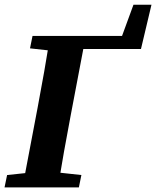

<svg xmlns="http://www.w3.org/2000/svg" viewBox="-42 -813 678 833"><path d="M236.7 -600.4H569.6L615.2 -792.6H537.1L466.7 -600.4L548.8 -657.1H248.1L236.7 -600.4ZM-22.3 0H300.2L311.1 -53.6L173.5 -68.6H130.1L-11.2 -53.6L-22.3 0ZM55.5 0H209.2C226 -103 244.7 -207 264.4 -310.7L330.2 -657.1H175.8C159.1 -554.1 141.1 -450.1 121.4 -347.1L55.5 0ZM88.2 -603.2 225 -588.2H240.6L253.7 -657.1H99.1L88.2 -603.2Z"/></svg>

Font: Source Serif 4 Variable
Style: Italic
Weight: 400
Italic angle: -12°
Designer: Frank Grießhammer
Foundry: Adobe Systems Incorporated
Version: Version 4.004;hotconv 1.0.116;makeotfexe 2.5.65601